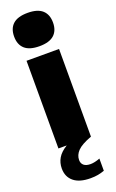

<svg xmlns="http://www.w3.org/2000/svg" viewBox="-195 -858 682 1132"><g transform="rotate(-20 145.5 -292.0)"><path d="M23.5 -709Q23.5 -759.5 53.5 -786.5Q83.5 -813.5 145.5 -813.5Q207.5 -813.5 237.5 -786.5Q267.5 -759.5 267.5 -709Q267.5 -658.5 237.5 -631.5Q207.5 -604.5 145.5 -604.5Q83.5 -604.5 53.5 -631.5Q23.5 -658.5 23.5 -709ZM191 151.5Q216 151.5 250 138.5V215Q229.5 222.5 209.2 226.2Q189 230 162.5 230Q93.5 230 57.5 200.2Q21.5 170.5 21.5 118.5Q21.5 82.5 38.8 53.2Q56 24 95.5 0H43.5V-550H247.5V0Q183 24 158.8 49.5Q134.5 75 134.5 106Q134.5 127.5 148.8 139.5Q163 151.5 191 151.5Z"/></g></svg>

Font: Encode Sans Semi Condensed Black
Style: Regular
Weight: 900
Width: 4
Designer: Multiple Designers
Foundry: Impallari Type
Version: Version 2.000